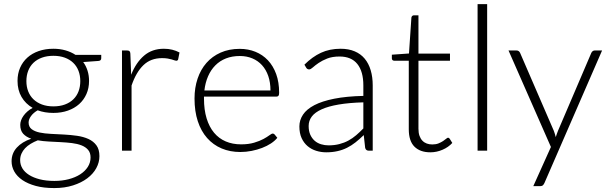

<svg xmlns="http://www.w3.org/2000/svg" viewBox="-20 -748 3020 953"><path d="M245 -506Q277.5 -506 305.2 -498Q333 -490 355 -475.5H482.5V-459Q482.5 -446.5 468.5 -445.5L393 -440Q407 -421 414.5 -397.2Q422 -373.5 422 -346.5Q422 -310.5 409 -281.2Q396 -252 372.8 -231.2Q349.5 -210.5 317 -199Q284.5 -187.5 245 -187.5Q202 -187.5 167 -200.5Q146 -188.5 134 -172Q122 -155.5 122 -140Q122 -118.5 137 -107Q152 -95.5 176.8 -90.2Q201.5 -85 233.2 -83.5Q265 -82 297.8 -80.2Q330.5 -78.5 362.2 -74Q394 -69.5 418.8 -58.2Q443.5 -47 458.5 -26.8Q473.5 -6.5 473.5 27Q473.5 58 458 86.5Q442.5 115 413.2 137Q384 159 342.5 172.2Q301 185.5 249.5 185.5Q197 185.5 157.5 174.8Q118 164 91.2 145.8Q64.5 127.5 51 103.5Q37.5 79.5 37.5 52.5Q37.5 13 63.5 -15.5Q89.5 -44 135 -59.5Q110 -68 95.2 -84Q80.5 -100 80.5 -128.5Q80.5 -139 84.5 -150.5Q88.5 -162 96.5 -173.2Q104.5 -184.5 115.8 -194.5Q127 -204.5 142 -212.5Q106.5 -233 86.8 -267Q67 -301 67 -346.5Q67 -382.5 79.8 -411.8Q92.5 -441 115.8 -462Q139 -483 172 -494.5Q205 -506 245 -506ZM429.5 33.5Q429.5 10 417.2 -4.2Q405 -18.5 384.5 -26.5Q364 -34.5 337.2 -37.8Q310.5 -41 281.2 -42.5Q252 -44 222.5 -45.5Q193 -47 167.5 -51.5Q148.5 -44 132.2 -34.2Q116 -24.5 104.5 -12.2Q93 0 86.5 14.8Q80 29.5 80 47Q80 69 91.2 87.8Q102.5 106.5 124.2 120.2Q146 134 177.5 142Q209 150 250 150Q288 150 320.8 141.5Q353.5 133 377.8 117.5Q402 102 415.8 80.5Q429.5 59 429.5 33.5ZM245 -220Q277 -220 302 -229.2Q327 -238.5 344 -255Q361 -271.5 369.8 -294.5Q378.5 -317.5 378.5 -345.5Q378.5 -373.5 369.5 -396.8Q360.5 -420 343.2 -436.5Q326 -453 301.2 -462Q276.5 -471 245 -471Q213.5 -471 188.5 -462Q163.5 -453 146.2 -436.5Q129 -420 120 -396.8Q111 -373.5 111 -345.5Q111 -317.5 120 -294.5Q129 -271.5 146.2 -255Q163.5 -238.5 188.5 -229.2Q213.5 -220 245 -220Z M585.5 0V-497.5H610.5Q619 -497.5 622.8 -494Q626.5 -490.5 627 -482L631 -377Q655 -437.5 695 -471.8Q735 -506 793.5 -506Q816 -506 835 -501.2Q854 -496.5 871 -487.5L864.5 -454.5Q863 -446.5 854.5 -446.5Q851.5 -446.5 846 -448.5Q840.5 -450.5 832.2 -453Q824 -455.5 812 -457.5Q800 -459.5 784.5 -459.5Q728 -459.5 691.8 -424.5Q655.5 -389.5 633 -323.5V0Z M1170 -505.5Q1212 -505.5 1247.8 -491Q1283.5 -476.5 1309.8 -448.8Q1336 -421 1350.8 -380.5Q1365.5 -340 1365.5 -287.5Q1365.5 -276.5 1362.2 -272.5Q1359 -268.5 1352 -268.5H992.5V-259Q992.5 -203 1005.5 -160.5Q1018.5 -118 1042.5 -89.2Q1066.5 -60.5 1100.5 -46Q1134.5 -31.5 1176.5 -31.5Q1214 -31.5 1241.5 -39.8Q1269 -48 1287.8 -58.2Q1306.5 -68.5 1317.5 -76.8Q1328.5 -85 1333.5 -85Q1340 -85 1343.5 -80L1356.5 -64Q1344.5 -49 1324.8 -36Q1305 -23 1280.8 -13.8Q1256.5 -4.5 1228.8 1Q1201 6.5 1173 6.5Q1122 6.5 1080 -11.2Q1038 -29 1008 -63Q978 -97 961.8 -146.2Q945.5 -195.5 945.5 -259Q945.5 -312.5 960.8 -357.8Q976 -403 1004.8 -435.8Q1033.5 -468.5 1075.2 -487Q1117 -505.5 1170 -505.5ZM1170.5 -470Q1132 -470 1101.5 -458Q1071 -446 1048.8 -423.5Q1026.5 -401 1012.8 -369.5Q999 -338 994.5 -299H1322.5Q1322.5 -339 1311.5 -370.8Q1300.5 -402.5 1280.5 -424.5Q1260.5 -446.5 1232.5 -458.2Q1204.5 -470 1170.5 -470Z M1811 0Q1796 0 1792.5 -14L1785.5 -77.5Q1765 -57.5 1744.8 -41.5Q1724.5 -25.5 1702.5 -14.5Q1680.5 -3.5 1655 2.2Q1629.5 8 1599 8Q1573.5 8 1549.5 0.5Q1525.5 -7 1507 -22.5Q1488.5 -38 1477.2 -62.2Q1466 -86.5 1466 -120.5Q1466 -152 1484 -179Q1502 -206 1540.2 -226Q1578.5 -246 1638.8 -258Q1699 -270 1783.5 -272V-324Q1783.5 -393 1753.8 -430.2Q1724 -467.5 1665.5 -467.5Q1629.5 -467.5 1604.2 -457.5Q1579 -447.5 1561.5 -435.5Q1544 -423.5 1533 -413.5Q1522 -403.5 1514.5 -403.5Q1504.5 -403.5 1499.5 -412.5L1491 -427Q1530 -466 1573 -486Q1616 -506 1670.5 -506Q1710.5 -506 1740.5 -493.2Q1770.5 -480.5 1790.2 -456.8Q1810 -433 1820 -399.2Q1830 -365.5 1830 -324V0ZM1611 -26.5Q1640 -26.5 1664.2 -32.8Q1688.5 -39 1709.2 -50.2Q1730 -61.5 1748 -77Q1766 -92.5 1783.5 -110.5V-240Q1712.5 -238 1661.2 -229.2Q1610 -220.5 1576.8 -205.5Q1543.5 -190.5 1527.8 -169.8Q1512 -149 1512 -122.5Q1512 -97.5 1520.2 -79.2Q1528.5 -61 1542 -49.2Q1555.5 -37.5 1573.5 -32Q1591.5 -26.5 1611 -26.5Z M2116 8Q2065.5 8 2037.2 -20Q2009 -48 2009 -106.5V-446.5H1937.5Q1932 -446.5 1928.5 -449.5Q1925 -452.5 1925 -458V-476.5L2010 -482.5L2022 -660.5Q2022.5 -665 2025.8 -668.5Q2029 -672 2034.5 -672H2057V-482H2213.5V-446.5H2057V-109Q2057 -88.5 2062.2 -73.8Q2067.5 -59 2076.8 -49.5Q2086 -40 2098.5 -35.5Q2111 -31 2125.5 -31Q2143.5 -31 2156.5 -36.2Q2169.5 -41.5 2179 -47.8Q2188.5 -54 2194.5 -59.2Q2200.5 -64.5 2204 -64.5Q2208 -64.5 2212 -59.5L2225 -38.5Q2206 -17.5 2176.8 -4.8Q2147.5 8 2116 8Z M2398 -727.5V0H2350.5V-727.5Z M2682.5 160Q2679.5 167 2674.8 171.5Q2670 176 2661 176H2627L2714.5 -18.5L2504 -497.5H2543.5Q2551 -497.5 2555.2 -493.8Q2559.5 -490 2561.5 -485.5L2729 -98.5Q2732 -91 2734.2 -83.2Q2736.5 -75.5 2738.5 -67.5Q2741 -75.5 2743.8 -83.2Q2746.5 -91 2749.5 -98.5L2915 -485.5Q2917.5 -491 2922 -494.2Q2926.5 -497.5 2932 -497.5H2968.5Z"/></svg>

Font: Lato TR Light
Style: Regular
Weight: 300
Designer: Lukasz Dziedzic
Foundry: Lukasz Dziedzic
Version: Version 1.104 2013